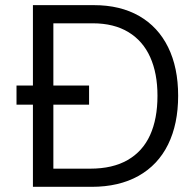

<svg xmlns="http://www.w3.org/2000/svg" viewBox="-20 -723 758 743"><path d="M155.3 -70.3H329.1Q416 -70.3 474.1 -103.8Q532.2 -137.2 560.8 -200.2Q589.4 -263.2 589.4 -352.5Q589.4 -439 561.3 -501.7Q533.2 -564.5 477.1 -598.6Q420.9 -632.8 338.9 -632.8H151.9V-703.1H343.3Q445.3 -703.1 518.6 -661.1Q591.8 -619.1 630.6 -540.3Q669.4 -461.4 669.4 -352.5Q669.4 -243.2 630.4 -163.8Q591.3 -84.5 515.9 -42.2Q440.4 0 334.5 0H155.3ZM186.5 -703.1V0H107.4V-703.1ZM324.7 -392.1V-317.9H43.9V-392.1Z"/></svg>

Font: Wand UI Pro
Style: Regular
Weight: 400
Designer: Andreas Faust
Version: Version 1.003;FEAKit 1.0